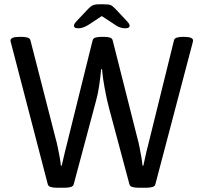

<svg xmlns="http://www.w3.org/2000/svg" viewBox="-20 -874 950 896"><path d="M243 2Q228 2 216.5 -1.5Q205 -5 203 -14L32 -671Q31 -674 30 -678Q29 -682 29 -685Q29 -702 72 -702H82Q97 -702 108.5 -698.5Q120 -695 122 -686L239 -230Q245 -209 250 -184.5Q255 -160 259 -138Q263 -116 264 -101H268Q272 -117 275.5 -133Q279 -149 283 -165Q287 -181 291 -197L412 -685Q414 -695 425 -698.5Q436 -702 451 -702H467Q482 -702 493 -698.5Q504 -695 506 -685L621 -230Q627 -209 631.5 -185Q636 -161 640 -139Q644 -117 645 -101H649Q653 -117 656.5 -135Q660 -153 664 -169Q668 -185 671 -196L792 -686Q794 -695 805.5 -698.5Q817 -702 832 -702H838Q881 -702 881 -685Q881 -684 880 -679Q879 -674 878 -671L705 -14Q703 -5 691.5 -1.5Q680 2 665 2H624Q609 2 597.5 -1.5Q586 -5 584 -14L489 -369Q478 -410 468.5 -462Q459 -514 456 -551H452Q449 -515 442.5 -472.5Q436 -430 428 -403L324 -14Q322 -5 310.5 -1.5Q299 2 284 2ZM347 -742Q334 -742 329.5 -745.5Q325 -749 325 -753Q325 -757 327 -761.5Q329 -766 339 -777L391 -832Q402 -844 412.5 -849Q423 -854 445 -854H465Q488 -854 497 -850Q506 -846 519 -832L569 -779Q581 -766 583 -761.5Q585 -757 585 -753Q585 -749 580.5 -745.5Q576 -742 563 -742Q553 -742 542 -745.5Q531 -749 522 -755L455 -799L391 -757Q380 -750 368 -746Q356 -742 347 -742Z"/></svg>

Font: Asap
Style: Regular
Weight: 400
Designer: Pablo Cosgaya
Foundry: Omnibus-Type
Version: Version 3.001